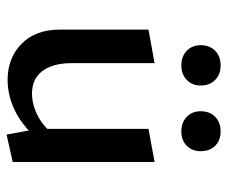

<svg xmlns="http://www.w3.org/2000/svg" viewBox="-72 -590 672 567"><g transform="rotate(90 263.5 -307.0)"><path d="M216 6Q152 6 110 -35Q68 -76 68 -148V-410L167 -428V-183Q167 -128 190 -97Q213 -66 257 -66Q280 -66 304.5 -75Q329 -84 350.5 -101.5Q372 -119 386 -146L418 -122Q393 -80 360.5 -51.5Q328 -23 291 -8.5Q254 6 216 6ZM378 9 361 -83V-410L459 -428V-9ZM174 -507Q147 -507 130.5 -523Q114 -539 114 -564Q114 -591 130.5 -607Q147 -623 174 -623Q200 -623 216.5 -607Q233 -591 233 -564Q233 -539 216.5 -523Q200 -507 174 -507ZM369 -507Q342 -507 325.5 -523Q309 -539 309 -564Q309 -591 325.5 -607Q342 -623 369 -623Q395 -623 411 -607Q427 -591 427 -564Q427 -539 411 -523Q395 -507 369 -507Z"/></g></svg>

Font: Ysabeau Infant SemiBold
Style: Regular
Weight: 600
Designer: Christian Thalmann (Catharsis Fonts)
Version: Version 2.002; featfreeze: ss01,ss02,lnum